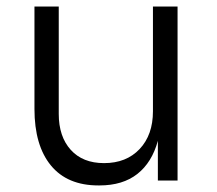

<svg xmlns="http://www.w3.org/2000/svg" viewBox="-20 -550 660 585"><path d="M85 -218V-530H159V-203Q159 -134 195.5 -93.5Q232 -53 297 -53Q365 -53 405.5 -96Q446 -139 446 -211V-530H521V0H461V-121Q443 -55 398.5 -20Q354 15 283 15H280Q185 15 135 -46Q85 -107 85 -218Z"/></svg>

Font: Sora-SIA Light
Style: Regular
Weight: 300
Designer: Jonathan Barnbrook, Julián Moncada
Foundry: Barnbrook Fonts
Version: Version 2.000